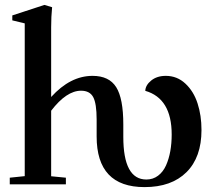

<svg xmlns="http://www.w3.org/2000/svg" viewBox="-20 -746 861 777"><path d="M19.5 0V-26.9L80.1 -33.2V-651.4L29.8 -663.6V-683.6L159.7 -726.1L190.9 -716.8Q187 -679.2 187 -635.7V-353.5Q264.6 -439 354.5 -439Q421.4 -439 450.2 -393.3Q479 -347.7 479 -242.2V-192.4Q479 -19.5 572.3 -19.5Q599.1 -19.5 619.6 -34.9Q640.1 -50.3 651.9 -76.7Q663.6 -103 669.2 -134.5Q674.8 -166 674.8 -201.7Q674.8 -347.7 567.9 -378.4Q568.8 -401.4 592 -420.2Q615.2 -439 650.9 -439Q696.8 -439 730.2 -407.7Q763.7 -376.5 779.5 -327.6Q795.4 -278.8 795.4 -219.7Q795.4 -109.4 734.6 -49.1Q673.8 11.2 564.9 11.2Q371.1 11.2 371.1 -193.8V-262.2Q371.1 -327.1 357.2 -353Q343.3 -378.9 308.1 -378.9Q249 -378.9 187 -297.9V-32.7L246.6 -26.9V0Z"/></svg>

Font: Elstob 14pt SemiBold
Style: Regular
Weight: 600
Designer: Peter S. Baker
Version: Version 1.015